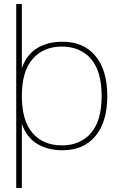

<svg xmlns="http://www.w3.org/2000/svg" viewBox="-20 -732 590 948"><path d="M289.1 9.8Q213.4 9.8 161.6 -22.9Q109.9 -55.7 87.9 -121.1V195.8H60.1V-711.9H87.9V-395Q109.9 -460.4 161.6 -493.2Q213.4 -525.9 289.1 -525.9Q393.6 -525.9 451.7 -455.3Q509.8 -384.8 509.8 -257.8Q509.8 -131.3 451.7 -60.8Q393.6 9.8 289.1 9.8ZM285.2 -14.2Q376 -14.2 429 -75Q481.9 -135.7 481.9 -257.8Q481.9 -380.4 429 -441.2Q376 -502 285.2 -502Q194.3 -502 141.1 -440.9Q87.9 -379.9 87.9 -257.8Q87.9 -135.7 140.9 -75Q193.8 -14.2 285.2 -14.2Z"/></svg>

Font: Creato Display Thin
Style: Regular
Weight: 265
Version: Version 1.000